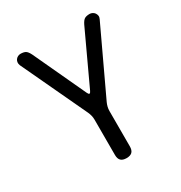

<svg xmlns="http://www.w3.org/2000/svg" viewBox="-175 -867 949 1004"><g transform="rotate(-30 300.0 -365.0)"><path d="M300 10Q277 10 266 -1Q255 -12 255 -35V-248Q255 -261 252 -273Q249 -285 244 -296L59 -690Q55 -700 56 -709Q57 -718 62 -725Q67 -732 75 -736Q83 -740 91 -740Q110 -740 121 -734Q132 -728 143 -706L290 -390Q295 -379 300 -379Q305 -379 310 -390L457 -706Q468 -728 479 -734Q490 -740 509 -740Q517 -740 525 -736Q533 -732 538 -725Q543 -718 544.5 -709Q546 -700 541 -690L356 -296Q351 -285 348 -273Q345 -261 345 -248V-35Q345 -12 334 -1Q323 10 300 10Z"/></g></svg>

Font: Maple Mono NF CN
Style: Regular
Weight: 400
Monospace: yes
Designer: subframe7536
Version: Version 7.000